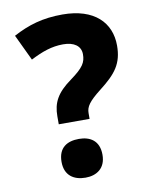

<svg xmlns="http://www.w3.org/2000/svg" viewBox="-83 -851 667 859"><g transform="rotate(-10 250.0 -421.5)"><path d="M260 -790C170 -790 104 -770 35 -733L91 -615C144 -642 188 -658 240 -658C289 -658 320 -637 320 -599C320 -562 307 -540 248 -497C181 -449 159 -407 159 -345V-309H299V-335C299 -364 314 -386 369 -429C444 -487 477 -529 477 -611C477 -715 405 -790 260 -790ZM236 -53C286 -53 328 -79 328 -141C328 -206 286 -229 236 -229C183 -229 142 -206 142 -141C142 -79 183 -53 236 -53Z"/></g></svg>

Font: Noto Sans Malayalam UI ExtraBold
Style: Regular
Weight: 800
Designer: Jelle Bosma - Monotype Design Team
Foundry: Monotype Imaging Inc.
Version: Version 2.104